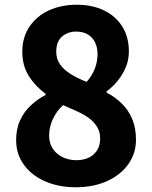

<svg xmlns="http://www.w3.org/2000/svg" viewBox="-20 -775 639 809"><path d="M299 14Q227 14 170 -11Q113 -36 80.5 -81Q48 -126 48 -184Q48 -232 64.5 -268Q81 -304 109.5 -330.5Q138 -357 172 -375V-380Q129 -411 101.5 -454.5Q74 -498 74 -557Q74 -618 104 -662.5Q134 -707 185.5 -731Q237 -755 304 -755Q370 -755 419.5 -730.5Q469 -706 496 -662Q523 -618 523 -558Q523 -522 509.5 -490.5Q496 -459 475 -433.5Q454 -408 429 -390V-385Q464 -367 492 -340Q520 -313 536.5 -275Q553 -237 553 -186Q553 -130 521.5 -84.5Q490 -39 432.5 -12.5Q375 14 299 14ZM345 -430Q369 -457 380 -487Q391 -517 391 -547Q391 -576 380 -597.5Q369 -619 349 -630.5Q329 -642 301 -642Q266 -642 241.5 -621Q217 -600 217 -557Q217 -526 233.5 -503Q250 -480 278.5 -462.5Q307 -445 345 -430ZM302 -100Q331 -100 353.5 -110.5Q376 -121 389 -141.5Q402 -162 402 -192Q402 -218 390.5 -238Q379 -258 359 -274Q339 -290 310 -303.5Q281 -317 246 -332Q220 -309 203.5 -275Q187 -241 187 -203Q187 -172 202.5 -148.5Q218 -125 244.5 -112.5Q271 -100 302 -100Z"/></svg>

Font: Noto Sans TC Thin ExtraBold
Style: Regular
Weight: 800
Version: Version 2.004-H2;hotconv 1.0.118;makeotfexe 2.5.65603